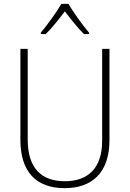

<svg xmlns="http://www.w3.org/2000/svg" viewBox="-20 -968 674 998"><path d="M336 -948H299C275 -906 224 -836 192 -798V-791H218C251 -823 289 -872 317 -909C346 -871 383 -824 416 -791H443V-798C413 -832 360 -905 336 -948ZM549 -240V-714H511V-237C511 -92 436 -26 317 -26C194 -26 124 -95 124 -243V-714H86V-241C86 -75 168 10 316 10C456 10 549 -68 549 -240Z"/></svg>

Font: Noto Sans Myanmar UI SemiCondensed ExtraLight
Style: Regular
Weight: 200
Width: 4
Designer: Monotype Design Team
Foundry: Monotype Imaging Inc.
Version: Version 2.103